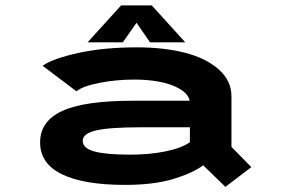

<svg xmlns="http://www.w3.org/2000/svg" viewBox="-20 -692 1090 730"><path d="M684.5 -531H550.5L499 -605.5L447 -531H313L440.5 -671.5H557ZM500.5 -512Q603 -512 683 -491.5Q763 -471 811.5 -428.2Q860 -385.5 860 -325.5V-133.5L935.5 -56.5L837 18.5L752.5 -63.5Q712 -33.5 638 -11.2Q564 11 455 11Q299.5 11 216 -29.2Q132.5 -69.5 132.5 -150.5Q132.5 -231 216.2 -270Q300 -309 487 -309H701Q695.5 -335.5 663 -354.2Q630.5 -373 586.2 -381.2Q542 -389.5 491 -389.5Q423 -389.5 359.5 -377.2Q296 -365 270.5 -345L142 -442Q181.5 -469.5 278.5 -490.8Q375.5 -512 500.5 -512ZM475.5 -104Q548.5 -104 609.8 -116.5Q671 -129 702 -151.5V-208H514.5Q395 -208 344.8 -196Q294.5 -184 294.5 -157Q294.5 -128 339.2 -116Q384 -104 475.5 -104Z"/></svg>

Font: League Mono Extended SemiBold
Style: Regular
Weight: 600
Width: 9
Designer: Tyler Finck
Foundry: The League of Moveable Type / Tyler Finck
Version: Version 2.210